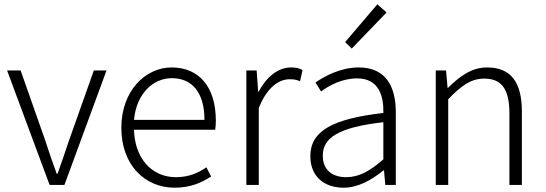

<svg xmlns="http://www.w3.org/2000/svg" viewBox="-20 -861 2542 894"><path d="M211 0H280L476 -533H417L301 -206C284 -154 265 -100 248 -52H244C226 -100 208 -154 191 -206L76 -533H13Z M793 13C870 13 920 -12 963 -39L941 -82C901 -54 856 -36 799 -36C684 -36 607 -127 604 -257H982C984 -270 985 -284 985 -299C985 -455 908 -547 779 -547C658 -547 545 -439 545 -266C545 -91 656 13 793 13ZM604 -303C615 -425 693 -497 780 -497C873 -497 932 -432 932 -303Z M1127 0H1185V-358C1224 -457 1281 -492 1328 -492C1349 -492 1359 -490 1377 -483L1389 -535C1372 -544 1356 -547 1335 -547C1273 -547 1220 -501 1184 -434H1182L1175 -533H1127Z M1580 13C1648 13 1712 -24 1766 -68H1768L1774 0H1823V-338C1823 -456 1778 -547 1651 -547C1564 -547 1490 -505 1449 -477L1475 -435C1512 -463 1573 -496 1643 -496C1744 -496 1767 -414 1765 -335C1530 -308 1425 -252 1425 -134C1425 -35 1494 13 1580 13ZM1592 -36C1533 -36 1483 -64 1483 -137C1483 -219 1555 -268 1765 -292V-119C1702 -64 1651 -36 1592 -36ZM1618 -635 1780 -803 1737 -841 1587 -665Z M2009 0H2067V-399C2129 -463 2173 -495 2235 -495C2317 -495 2352 -444 2352 -333V0H2410V-341C2410 -478 2359 -547 2248 -547C2175 -547 2120 -505 2066 -452H2064L2057 -533H2009Z"/></svg>

Font: Noto Sans CJK JP Light
Style: Regular
Weight: 300
Designer: Ryoko NISHIZUKA (kana & ideographs); Paul D. Hunt (Latin, Greek & Cyrillic); Wenlong ZHANG (bopomofo); Sandoll Communica
Foundry: Adobe Systems Incorporated
Version: Version 1.004;PS 1.004;hotconv 1.0.82;makeotf.lib2.5.63406